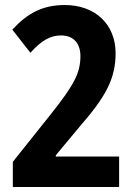

<svg xmlns="http://www.w3.org/2000/svg" viewBox="-20 -744 543 764"><path d="M454 0V-121H202V-126L296 -239C399 -357 440 -429 440 -532C440 -647 359 -724 238 -724C149 -724 89 -691 29 -626L101 -534C146 -584 181 -603 223 -603C272 -603 300 -572 300 -521C300 -454 275 -406 181 -288L31 -100V0Z"/></svg>

Font: Noto Sans Thai Looped Condensed
Style: Bold
Weight: 700
Width: 3
Designer: Sasikarn Vongin, Ben Mitchell
Foundry: The Fontpad Ltd
Version: Version 1.001